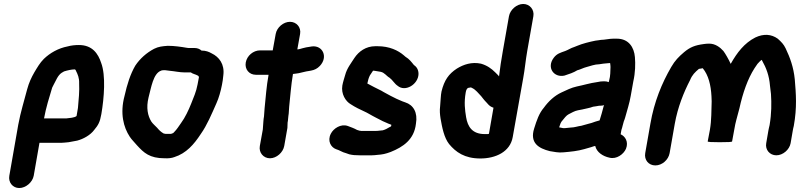

<svg xmlns="http://www.w3.org/2000/svg" viewBox="-20 -755 4050 968"><path d="M202 -158C212 -213 228 -263 243 -313L250 -327C262 -348 271 -375 291 -388L303 -395C311 -398 322 -400 330 -402L342 -404C347 -405 353 -405 358 -405C359 -405 359 -405 359 -404C361 -403 362 -401 363 -398C372 -380 380 -362 379 -335C381 -297 377 -253 373 -211L366 -170C355 -161 330 -160 314 -158ZM77 193C110 193 144 164 150 131L179 -35H278C287 -35 296 -35 305 -36L326 -38C341 -41 355 -43 369 -46C400 -54 436 -74 455 -100C475 -124 484 -139 491 -180C505 -262 514 -375 490 -438C475 -484 446 -528 378 -528C358 -528 339 -526 321 -521C274 -512 232 -488 201 -458C181 -438 168 -415 153 -390C138 -364 126 -338 117 -305C102 -247 84 -191 72 -126L27 131C21 164 44 193 77 193Z M977 -374H978C979 -373 983 -369 983 -366L976 -329C969 -291 956 -264 944 -233C931 -200 913 -162 893 -135C881 -118 872 -103 858 -89L853 -84L842 -80H815L805 -82C791 -90 782 -99 772 -111C762 -122 751 -130 743 -142C725 -171 716 -211 729 -264C742 -311 752 -386 793 -399L795 -400C800 -401 804 -401 809 -401H813C819 -400 827 -399 837 -398C860 -396 886 -390 909 -390H942C952 -382 965 -381 977 -374ZM996 -500C986 -509 974 -513 960 -513H930C928 -513 926 -513 922 -514C893 -519 859 -524 826 -524C798 -522 779 -520 757 -509C719 -489 686 -460 662 -424C637 -381 621 -330 608 -272C584 -183 603 -113 634 -66C645 -49 659 -37 671 -22C705 15 734 43 810 43C829 44 846 42 859 37C919 18 958 -27 992 -79C1024 -124 1047 -180 1071 -234C1083 -260 1093 -296 1099 -327L1103 -350C1104 -358 1105 -367 1106 -376C1113 -431 1085 -468 1047 -486C1033 -494 1018 -500 996 -500Z M1370 -584 1355 -501H1291C1257 -501 1225 -474 1219 -440C1213 -406 1236 -378 1270 -378H1334C1323 -317 1320 -266 1314 -209C1312 -194 1313 -182 1311 -168C1310 -160 1308 -152 1308 -144C1306 -130 1307 -116 1305 -102L1290 -19C1284 14 1308 43 1341 43C1374 43 1407 14 1413 -19L1429 -110C1430 -118 1429 -129 1430 -137C1433 -150 1432 -160 1434 -171C1437 -186 1436 -201 1438 -218C1444 -272 1447 -323 1457 -382C1468 -383 1478 -385 1486 -386C1502 -389 1520 -395 1537 -397L1548 -399C1565 -402 1580 -409 1593 -423C1635 -468 1607 -527 1553 -521L1541 -519C1530 -518 1518 -515 1506 -512C1498 -510 1488 -506 1479 -506L1493 -584C1499 -617 1475 -645 1442 -645C1409 -645 1376 -617 1370 -584Z M2090 -382C2090 -402 2082 -417 2067 -427C2053 -444 2044 -457 2024 -469C2020 -472 2018 -474 2016 -476C1987 -501 1943 -522 1884 -522H1872C1825 -522 1789 -496 1767 -463C1750 -436 1729 -411 1720 -376C1716 -362 1709 -341 1706 -324C1699 -282 1722 -244 1749 -229C1770 -215 1795 -203 1819 -192C1833 -186 1846 -177 1858 -171L1875 -162C1888 -155 1898 -150 1910 -144L1926 -137C1933 -134 1943 -129 1953 -126L1952 -119C1950 -117 1948 -115 1944 -114C1935 -108 1921 -101 1910 -98L1890 -96C1885 -95 1880 -95 1875 -95H1800C1797 -96 1795 -96 1793 -96L1780 -100C1766 -108 1749 -114 1733 -120C1698 -132 1661 -107 1648 -81C1629 -44 1649 -12 1674 -3C1692 2 1706 13 1724 17L1741 23C1758 27 1772 28 1793 28H1855C1864 28 1872 27 1881 26C1909 24 1923 21 1950 11C2012 -14 2068 -51 2077 -131C2087 -188 2064 -226 2023 -239C2015 -242 2002 -246 1995 -250L1979 -257C1968 -263 1960 -266 1949 -272L1914 -291C1906 -296 1899 -300 1890 -304L1866 -316C1855 -322 1843 -328 1832 -334C1835 -350 1839 -363 1845 -375L1861 -399C1863 -398 1866 -398 1869 -398C1880 -396 1888 -395 1899 -393C1919 -389 1928 -372 1944 -363C1959 -352 1969 -333 1984 -323C2023 -289 2089 -330 2090 -382Z M2347 -313C2349 -314 2352 -314 2355 -314L2359 -312C2379 -303 2392 -284 2406 -270L2417 -256C2421 -251 2427 -244 2434 -237L2443 -227C2450 -220 2458 -215 2468 -212L2445 -80C2443 -80 2441 -80 2440 -79H2424C2361 -79 2338 -116 2330 -164C2324 -201 2319 -238 2328 -289C2330 -301 2334 -313 2347 -313ZM2638 -497 2669 -673C2675 -706 2651 -735 2618 -735C2585 -735 2552 -706 2546 -673L2515 -497C2507 -454 2501 -411 2496 -370C2494 -371 2493 -373 2493 -374L2477 -390C2458 -409 2436 -425 2405 -434C2358 -444 2317 -430 2283 -409C2242 -382 2220 -351 2206 -294C2202 -278 2201 -236 2199 -220C2196 -196 2198 -179 2201 -158C2209 -112 2219 -61 2244 -29C2278 12 2322 44 2402 44C2478 44 2552 11 2565 -64L2618 -362C2626 -405 2630 -452 2638 -497Z M3053 -437H3056C3057 -430 3058 -424 3058 -417C3057 -396 3058 -373 3051 -349L3049 -341C3042 -344 3035 -345 3028 -345H3022C3014 -345 3003 -344 2990 -341C2953 -336 2923 -326 2888 -319C2860 -313 2835 -300 2811 -289C2776 -273 2745 -244 2722 -212C2698 -184 2686 -149 2673 -107C2650 -34 2696 -7 2752 7C2772 10 2795 16 2821 13C2858 10 2894 6 2925 -3L2960 -13C2965 -14 2975 -19 2981 -19C2988 12 3019 33 3053 40C3088 49 3124 23 3136 -5C3150 -40 3132 -68 3109 -78L3113 -100C3116 -107 3117 -114 3119 -121L3125 -143C3128 -150 3130 -156 3132 -163C3141 -196 3154 -236 3160 -272L3173 -345C3183 -388 3184 -433 3181 -467C3177 -516 3150 -560 3090 -560H3071C3052 -560 3028 -554 3010 -554C3002 -553 2993 -551 2982 -550C2952 -544 2916 -535 2890 -524L2875 -518C2858 -513 2846 -504 2830 -498C2805 -489 2788 -485 2772 -464C2734 -414 2773 -362 2826 -374C2848 -381 2872 -389 2891 -401H2892C2907 -405 2921 -413 2937 -417C2956 -422 2979 -431 3001 -431C3008 -432 3015 -433 3021 -434C3026 -434 3046 -437 3053 -437ZM3026 -225C3025 -223 3023 -221 3023 -218C3017 -192 3010 -172 3003 -148C2987 -144 2976 -140 2962 -135L2947 -131C2943 -130 2933 -127 2929 -126L2911 -121C2894 -119 2876 -112 2858 -112C2849 -111 2839 -110 2828 -109H2819C2812 -110 2805 -112 2799 -113C2804 -128 2807 -139 2816 -148C2823 -157 2836 -174 2847 -179C2861 -186 2877 -196 2894 -199L2915 -203C2934 -208 2952 -210 2970 -217C2976 -218 2993 -220 3001 -222H3006C3013 -222 3020 -223 3026 -225Z M3284 79C3318 79 3350 51 3356 17L3382 -131C3397 -215 3427 -289 3459 -351C3470 -378 3484 -391 3504 -408H3506C3513 -409 3518 -410 3523 -411C3552 -376 3564 -326 3567 -270L3568 -244C3566 -197 3568 -152 3559 -100L3548 -42C3548 -39 3568 -38 3609 -38C3650 -38 3671 -39 3671 -42L3682 -102C3689 -144 3694 -154 3708 -209C3725 -287 3750 -358 3784 -411L3799 -433C3806 -441 3812 -447 3819 -453H3820L3822 -450C3843 -413 3858 -374 3862 -323L3867 -281C3870 -234 3870 -183 3860 -124C3858 -114 3855 -105 3854 -97L3843 -33C3837 0 3861 28 3894 28C3927 28 3960 0 3966 -33L3977 -97C3978 -104 3980 -112 3982 -120C3999 -214 3993 -282 3987 -355C3981 -416 3963 -465 3941 -511C3931 -532 3919 -544 3901 -560C3869 -583 3830 -586 3788 -566C3733 -538 3696 -490 3664 -433C3654 -455 3637 -485 3627 -498C3611 -516 3586 -536 3553 -535C3545 -535 3537 -534 3529 -533C3483 -527 3459 -517 3429 -492C3402 -469 3383 -450 3364 -417C3317 -336 3278 -242 3259 -131L3233 17C3227 51 3250 79 3284 79Z"/></svg>

Font: Blanket
Style: BdObl
Weight: 700
Foundry: Cannot Into Space Fonts
Version: Version 0.9